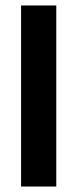

<svg xmlns="http://www.w3.org/2000/svg" viewBox="-20 -681 282 701"><path d="M57 0V-661H185.5V0Z"/></svg>

Font: Anek Tamil Medium SemiBold
Style: Regular
Weight: 600
Version: Version 1.003